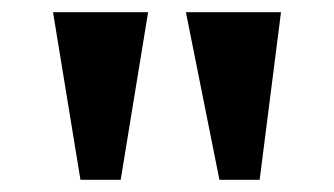

<svg xmlns="http://www.w3.org/2000/svg" viewBox="-20 -734 548 315"><path d="M340 -439 285 -714H441L406 -439ZM112 -439 67 -714H223L178 -439Z"/></svg>

Font: Noto Serif Tamil
Style: Bold
Weight: 700
Designer: Indian Type Foundry, Tom Grace, and the Monotype Design Team
Foundry: Monotype Imaging Inc.
Version: Version 2.003